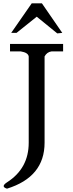

<svg xmlns="http://www.w3.org/2000/svg" viewBox="-20 -990 438 1150"><path d="M200 -890 79 -793H47L170 -970H231L353 -793L323 -790ZM247 -135Q247 70 22 140Q2 134 2 124.5Q2 115 22 102Q152 19 152 -135V-652Q148 -675 105 -682H40V-727H358V-682H288Q261 -678 247 -652Z"/></svg>

Font: Sawarabi Mincho
Style: Regular
Weight: 400
Version: Version 1.00